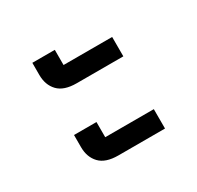

<svg xmlns="http://www.w3.org/2000/svg" viewBox="-94 -586 606 592"><g transform="rotate(-30 208.5 -290.0)"><path d="M171 -100Q126 -100 105 -122Q84 -144 84 -180V-223H164V-169H337V-100ZM171 -357Q126 -357 105 -379Q84 -401 84 -437V-480H164V-426H337V-357Z"/></g></svg>

Font: IBM Plex Sans Thai
Style: Regular
Weight: 400
Designer: Mike Abbink, Paul van der Laan, Pieter van Rosmalen, Ben Mitchell, Mark Frömberg
Foundry: Bold Monday
Version: Version 1.1